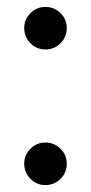

<svg xmlns="http://www.w3.org/2000/svg" viewBox="-20 -525 262 555"><path d="M111 10Q86 10 68 -8Q50 -26 50 -52Q50 -77 68 -95Q86 -113 111 -113Q137 -113 155 -95Q173 -77 173 -52Q173 -26 155 -8Q137 10 111 10ZM111 -382Q86 -382 68 -400Q50 -418 50 -444Q50 -469 68 -487Q86 -505 111 -505Q137 -505 155 -487Q173 -469 173 -444Q173 -418 155 -400Q137 -382 111 -382Z"/></svg>

Font: Medium
Style: Regular
Weight: 500
Designer: Fernando Haro
Foundry: deFharo
Version: Version 1.787